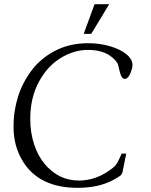

<svg xmlns="http://www.w3.org/2000/svg" viewBox="-20 -889 725 920"><path d="M381.1 -726.8 433.1 -868.9H503.2L417.2 -726.8ZM44.9 -280.5Q44.9 -322 50.4 -357.2Q55.9 -392.3 66.8 -426.9Q77.6 -461.4 94.5 -493.4Q111.3 -525.4 133.1 -553.8Q154.8 -582.3 183.2 -605.7Q211.7 -629.2 244.6 -646Q313.7 -681.9 402.1 -681.9Q458.5 -681.9 507.8 -667.4Q557.1 -652.8 586.1 -628.7Q615 -604.5 615 -576.9Q615 -566.2 608.4 -547.4Q595.9 -511 577.9 -511Q562 -511 554.4 -543.5Q549.3 -565.9 546 -577.4Q542.7 -588.9 532.1 -600.7Q521.5 -612.5 504.2 -624Q464.4 -649.9 400.9 -649.9Q334 -649.9 269.8 -610.4Q207.5 -572.3 166.7 -497.6Q125 -420.9 125 -319.1Q125 -253.4 143.4 -197.6Q161.9 -141.8 193.4 -104Q260.7 -23.9 357.9 -23.9Q428 -23.9 490 -63Q523.7 -84.5 533.3 -96.4Q543 -108.4 552.6 -130Q562.3 -151.6 563 -153.1H585Q579.1 -120.8 566.9 -64Q564.7 -54.7 558.2 -48.7Q551.8 -42.7 525.4 -28.1Q454.6 11 352.1 11Q168.7 11 90.3 -114.7Q44.9 -187.5 44.9 -280.5Z"/></svg>

Font: Linden Hill
Style: Italic
Weight: 400
Italic angle: -5.60001°
Version: Version 1.201